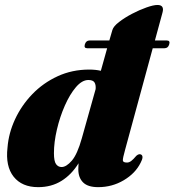

<svg xmlns="http://www.w3.org/2000/svg" viewBox="-20 -760 719 792"><path d="M330 -577Q335 -593 349.5 -593H431L443.5 -636Q448 -651.5 471 -669.2Q494 -687 524.5 -703Q555 -719 584 -729.2Q613 -739.5 629.5 -739.5Q659.5 -739.5 650 -707L619 -593H668Q683 -593 678 -577Q673.5 -561 658.5 -561H610L496 -142Q486 -106.5 486.8 -98Q487.5 -89.5 504 -89.5Q512.5 -89.5 521 -95.8Q529.5 -102 542.5 -117.5Q553.5 -127 562 -122.5Q574.5 -115.5 560 -88.5Q538.5 -45 490.5 -16.5Q442.5 12 385 12Q342 12 322.5 -7.8Q303 -27.5 303 -62Q303 -74 304 -86.5Q275 -39.5 233.5 -13.8Q192 12 137.5 12Q70.5 12 36.2 -31.2Q2 -74.5 11 -151.5Q15.5 -210.5 42 -267.8Q68.5 -325 113.2 -371.5Q158 -418 217.8 -445.5Q277.5 -473 348 -473Q374.5 -473 396 -468L422 -561H339.5Q325.5 -561 330 -577ZM202.5 -128Q202.5 -95 211.2 -83Q220 -71 234 -71Q253.5 -71 276.2 -97.2Q299 -123.5 317.5 -189.5L374.5 -392.5Q376 -410 369.8 -420Q363.5 -430 344.5 -430Q318.5 -430 293.2 -400.5Q268 -371 247.5 -324.5Q227 -278 214.8 -225.8Q202.5 -173.5 202.5 -128Z"/></svg>

Font: Fraunces 72pt S000 Black
Style: Italic
Weight: 900
Italic angle: -16°
Version: Version 1.000; ttfautohint (v1.8.3)